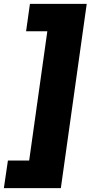

<svg xmlns="http://www.w3.org/2000/svg" viewBox="-68 -847 469 994"><path d="M381 -827 247 127H-48L-27 -16H83L177 -685H67L87 -827Z"/></svg>

Font: Fira Sans Black
Style: Italic
Weight: 900
Italic angle: -8°
Designer: Carrois Corporate & Edenspiekermann AG
Foundry: Carrois Corporate GbR & Edenspiekermann AG
Version: Version 4.203